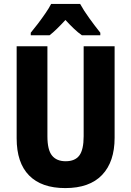

<svg xmlns="http://www.w3.org/2000/svg" viewBox="-20 -950 669 980"><path d="M565 -247Q565 -124 501 -57Q437 10 313 10Q192 10 128.5 -54.5Q65 -119 65 -244V-714H222V-254Q222 -185 245.5 -156Q269 -127 315 -127Q363 -127 385 -156.5Q407 -186 407 -255V-714H565ZM389 -930Q407 -897 435.5 -857.5Q464 -818 492 -783V-770H398Q378 -784 357.5 -803.5Q337 -823 314 -848Q291 -823 270.5 -803Q250 -783 233 -770H137V-783Q153 -802 173.5 -829Q194 -856 212.5 -883Q231 -910 241 -930Z"/></svg>

Font: Noto Sans Arabic UI Cn XBd
Style: Regular
Weight: 800
Width: 3
Designer: Monotype Design Team, Nadine Chahine and Nizar Qandah
Foundry: Monotype Imaging Inc.
Version: Version 2.010; ttfautohint (v1.8.4.7-5d5b)